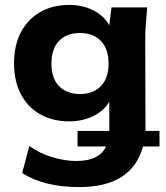

<svg xmlns="http://www.w3.org/2000/svg" viewBox="-20 -537 674 780"><path d="M302 223Q159 223 70 166L99 56Q139 85 190.5 101Q242 117 290 117Q383 117 411 58H295V-5H424V-124Q402 -86 358 -65Q314 -44 262 -44Q194 -44 143.5 -72.5Q93 -101 65 -154Q37 -207 37 -280Q37 -353 65 -406Q93 -459 143.5 -488Q194 -517 262 -517Q315 -517 359 -495Q403 -473 424 -434L433 -507H578Q575 -474 572.5 -440.5Q570 -407 570 -375L571 -31Q571 -25 571 -18.5Q571 -12 571 -5H628V58H561Q516 223 302 223ZM305 -155Q358 -155 389.5 -187Q421 -219 421 -278Q421 -339 389.5 -371Q358 -403 305 -403Q251 -403 220 -371Q189 -339 189 -278Q189 -218 220.5 -186.5Q252 -155 305 -155Z"/></svg>

Font: Mulish ExtraBold
Style: Regular
Weight: 800
Designer: Vernon Adams
Foundry: Vernon Adams
Version: Version 3.603; ttfautohint (v1.8.3)